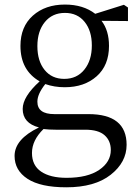

<svg xmlns="http://www.w3.org/2000/svg" viewBox="-20 -548 600 830"><path d="M257.8 -207Q312.5 -207 344.7 -247.1Q377 -287.1 377 -351.6Q377 -415 345.7 -453.6Q314.5 -492.2 260.7 -492.2Q206.1 -492.2 173.8 -452.6Q141.6 -413.1 141.6 -348.6Q141.6 -284.2 172.9 -245.6Q204.1 -207 257.8 -207ZM348.6 12.7H220.7Q191.4 12.7 168 9.8Q118.2 58.6 118.2 113.3Q118.2 167 157.7 193.8Q197.3 220.7 267.6 220.7Q358.4 220.7 408.7 186.5Q459 152.3 459 100.6Q459 60.5 432.1 36.6Q405.3 12.7 348.6 12.7ZM533.2 -515.6V-457L418.9 -458Q451.2 -416 451.2 -349.6Q451.2 -265.6 397.9 -218.3Q344.7 -170.9 259.8 -170.9Q214.8 -170.9 175.8 -184.6Q141.6 -141.6 141.6 -108.4Q141.6 -54.7 214.8 -54.7H362.3Q527.3 -54.7 527.3 78.1Q527.3 153.3 458.5 207.5Q389.6 261.7 266.6 261.7Q155.3 261.7 99.1 225.1Q43 188.5 43 126Q43 53.7 148.4 2.9Q78.1 -15.6 78.1 -77.1Q78.1 -129.9 151.4 -196.3Q68.4 -244.1 68.4 -349.6Q68.4 -432.6 122.1 -480.5Q175.8 -528.3 260.7 -528.3Q339.8 -528.3 391.6 -488.3L515.6 -527.3Z"/></svg>

Font: Bpmf Zihi Serif Regular
Style: Regular
Weight: 400
Foundry: But Ko
Version: Version 1.320